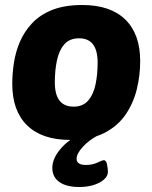

<svg xmlns="http://www.w3.org/2000/svg" viewBox="-20 -551 609 767"><path d="M261 8Q148 8 88.5 -50Q29 -108 29 -216Q29 -256 35.5 -299.5Q42 -343 59.5 -384Q77 -425 108.5 -458.5Q140 -492 189 -511.5Q238 -531 309 -531Q421 -531 480.5 -473Q540 -415 540 -307Q540 -250 526.5 -194.5Q513 -139 481.5 -93Q450 -47 396 -19.5Q342 8 261 8ZM274 -125Q311 -125 332 -149Q353 -173 361.5 -213Q370 -253 370 -301Q370 -398 296 -398Q258 -398 237 -374Q216 -350 207.5 -310Q199 -270 199 -222Q199 -125 274 -125ZM296 196Q245 196 217 176Q189 156 189 120Q189 82 222.5 43Q256 4 307 -17L371 -10Q335 9 310.5 36Q286 63 286 83Q286 108 323 108Q349 108 369 98.5Q389 89 395 89Q404 89 407.5 105.5Q411 122 411 135Q411 160 378 178Q345 196 296 196Z"/></svg>

Font: Asap ExtraBold
Style: Italic
Weight: 800
Italic angle: -6°
Designer: Pablo Cosgaya
Foundry: Omnibus-Type
Version: Version 3.001; ttfautohint (v1.8.4.7-5d5b)